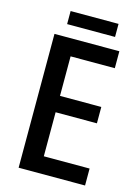

<svg xmlns="http://www.w3.org/2000/svg" viewBox="-123 -884 684 952"><g transform="rotate(15 219.0 -408.5)"><path d="M70 0V-687H403V-600H176V-397H388V-313H176V-87H411V0ZM118 -750V-817H364V-750Z"/></g></svg>

Font: Medium
Style: Regular
Weight: 500
Designer: Fernando Haro
Foundry: deFharo
Version: Version 1.787